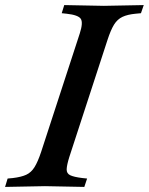

<svg xmlns="http://www.w3.org/2000/svg" viewBox="-55 -733 586 756"><path d="M-35 3 -25 -30 -4 -32Q29 -36 48.5 -45Q68 -54 81 -75Q94 -96 107 -135L259 -601Q273 -644 263 -659Q253 -674 207 -679L188 -681L198 -713L354 -710L511 -713L500 -681L479 -679Q447 -676 427 -666.5Q407 -657 394 -636Q381 -615 368 -575L218 -115Q208 -83 207.5 -66.5Q207 -50 221.5 -43Q236 -36 269 -32L288 -30L277 3L122 0Z"/></svg>

Font: Baskervville SemiBold
Style: Italic
Weight: 600
Italic angle: -18°
Version: Version 1.100